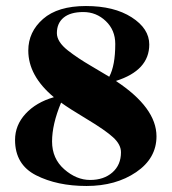

<svg xmlns="http://www.w3.org/2000/svg" viewBox="-20 -606 570 638"><path d="M500 -153Q500 -80 432.5 -34Q365 12 267.5 12Q170 12 100 -23.5Q30 -59 30 -141Q30 -190 65 -228Q100 -266 159 -283Q74 -354 74 -438Q74 -500 123 -543Q172 -586 265.5 -586Q359 -586 417.5 -548.5Q476 -511 476 -458Q476 -372 365 -337Q500 -248 500 -153ZM169 -496Q169 -467 206 -438Q238 -413 282.5 -387Q327 -361 343 -351Q363 -388 363 -460Q363 -506 331.5 -536Q300 -566 257 -566Q214 -566 191.5 -547.5Q169 -529 169 -496ZM382 -100Q382 -126 355.5 -150Q329 -174 269 -210Q209 -246 183 -265Q153 -193 153 -136Q153 -79 193.5 -43.5Q234 -8 279.5 -8Q325 -8 353.5 -33Q382 -58 382 -100Z"/></svg>

Font: Rozha One
Style: Regular
Weight: 400
Designer: Tim Donaldson, Indian Type Foundry
Foundry: Indian Type Foundry
Version: Version 1.300;PS 1.0;hotconv 1.0.78;makeotf.lib2.5.61930; tt